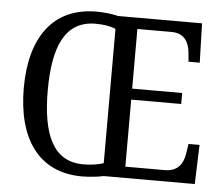

<svg xmlns="http://www.w3.org/2000/svg" viewBox="-52 -784 994 853"><g transform="rotate(5 445.0 -357.5)"><path d="M344 10C373 10 414 6 440 0H846L852 -175H803L796 -132C790 -88 767 -50 708 -50H532V-349H755V-398H532V-664H685C741 -664 762 -626 767 -582L771 -539H821L816 -714H441C416 -721 375 -725 345 -725C147 -725 52 -580 52 -359C52 -137 147 10 344 10ZM344 -44C211 -44 159 -160 159 -358C159 -556 211 -671 345 -671C382 -671 411 -666 435 -656V-57C411 -49 381 -44 344 -44Z"/></g></svg>

Font: Noto Serif Ethiopic SmCn
Style: Regular
Weight: 400
Width: 4
Designer: Monotype Design Team
Foundry: Monotype Imaging Inc.
Version: Version 2.102